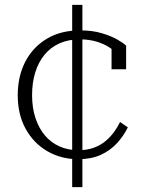

<svg xmlns="http://www.w3.org/2000/svg" viewBox="-20 -644 600 790"><path d="M303 -26Q338 -26 365.5 -36Q393 -46 413.5 -63Q434 -80 449 -100.5Q464 -121 474 -142L506 -120Q489 -85 461.5 -55Q434 -25 395 -7Q356 11 302 11Q231 11 174.5 -22Q118 -55 85.5 -114Q53 -173 53 -252Q53 -330 84 -390Q115 -450 172.5 -484.5Q230 -519 309 -519Q360 -519 398.5 -507.5Q437 -496 462.5 -481.5Q488 -467 499 -456V-359H439V-458Q448 -456 454.5 -452Q461 -448 464.5 -443Q468 -438 468.5 -431.5Q469 -425 466 -417Q454 -433 431.5 -448Q409 -463 378 -472.5Q347 -482 309 -482Q261 -482 224.5 -465.5Q188 -449 163 -418.5Q138 -388 125 -346Q112 -304 112 -252Q112 -200 126 -158Q140 -116 165 -86.5Q190 -57 225 -41.5Q260 -26 303 -26ZM277 -624H319V-503V-492V-14V-4V126H277V-3V-12V-493V-502Z"/></svg>

Font: Roboto Serif 36pt ExtraLight
Style: Regular
Weight: 250
Designer: Greg Gazdowicz
Foundry: Commercial Type
Version: Version 1.008